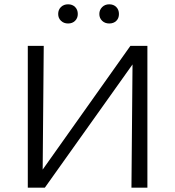

<svg xmlns="http://www.w3.org/2000/svg" viewBox="-20 -871 813 891"><path d="M250 -806Q250 -826 263 -838.5Q276 -851 296 -851Q316 -851 328.5 -838.5Q341 -826 341 -806Q341 -787 328.5 -774.5Q316 -762 296 -762Q276 -762 263 -774.5Q250 -787 250 -806ZM441 -806Q441 -825 454 -838Q467 -851 487 -851Q507 -851 519.5 -838.5Q532 -826 532 -806Q532 -786 519.5 -774Q507 -762 487 -762Q467 -762 454 -774.5Q441 -787 441 -806ZM664 0H590L595 -572L188 0H109V-658H183L178 -84L585 -658H664Z"/></svg>

Font: Ysabeau SC
Style: Regular
Weight: 400
Designer: Christian Thalmann (Catharsis Fonts)
Version: Version 0.003